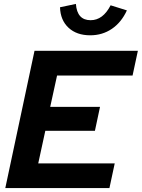

<svg xmlns="http://www.w3.org/2000/svg" viewBox="-20 -959 723 979"><path d="M7 0 156 -700H683L656 -574H271L236 -414H490L464 -292H211L175 -126H565L538 0ZM440 -779Q371 -779 329.5 -817.5Q288 -856 286 -922L367 -939Q373 -856 442 -856Q505 -856 544 -932L627 -906Q599 -845 550.5 -812Q502 -779 440 -779Z"/></svg>

Font: Red Hat Display
Style: Bold Italic
Weight: 700
Italic angle: -12°
Designer: Pentagram, MCKL
Foundry: Pentagram, MCKL
Version: Version 1.023; ttfautohint (v1.8.3)